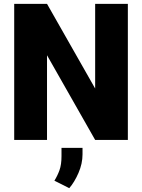

<svg xmlns="http://www.w3.org/2000/svg" viewBox="-20 -731 742 1003"><path d="M647.9 -710.9V0H477.1L225.6 -442.4V0H54.2V-710.9H225.6L477.1 -268.6V-710.9ZM411.1 41.5V75.2Q411.1 124 389.9 172.6Q368.7 221.2 341.8 252L264.2 212.9Q280.3 187 290.8 158Q301.3 128.9 301.3 84.5V41.5Z"/></svg>

Font: Vazirmatn UI Black
Style: Regular
Weight: 900
Designer: Saber Rastikerdar
Foundry: Saber Rastikerdar
Version: Version 33.003